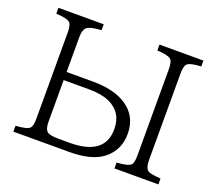

<svg xmlns="http://www.w3.org/2000/svg" viewBox="-125 -934 1251 1107"><g transform="rotate(20 500.0 -380.0)"><path d="M55.2 -759.8H333V-723.6Q262.2 -719.7 243.2 -701.2Q226.1 -684.6 226.1 -645V-428.2H385.7Q517.6 -428.2 592.8 -378.4Q679.2 -321.8 679.2 -212.9Q679.2 -112.8 604 -53.7Q535.6 0 397.9 0H55.2V-36.1Q124 -40 140.6 -56.6Q154.3 -69.8 154.3 -115.2V-645Q154.3 -691.9 139.2 -705.1Q121.1 -720.7 55.2 -723.6ZM226.1 -378.4V-123Q226.1 -78.1 244.6 -63.5Q261.7 -50.3 314 -50.3H380.9Q597.2 -50.3 597.2 -211.9Q597.2 -316.4 506.3 -356.9Q457 -378.4 385.7 -378.4ZM675.3 -759.8H944.8V-723.6Q876 -720.7 859.4 -703.1Q846.2 -689 846.2 -645V-114.7Q846.2 -61 869.6 -48.8Q888.7 -39.6 944.8 -36.1V0H675.3V-36.1Q744.1 -40 761.2 -56.6Q774.4 -69.3 774.4 -114.7V-645Q774.4 -691.4 759.3 -704.6Q741.2 -720.7 675.3 -723.6Z"/></g></svg>

Font: BIZ UDMincho
Style: Regular
Weight: 400
Monospace: yes
Designer: TypeBank Co., Ltd.
Foundry: Morisawa Inc.
Version: Version 1.06